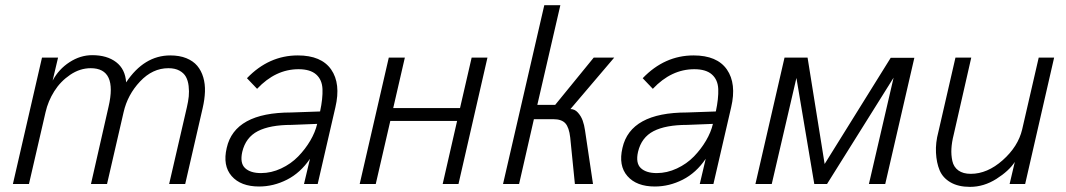

<svg xmlns="http://www.w3.org/2000/svg" viewBox="-20 -710 4113 741"><path d="M29.8 0 142.1 -487.8H204.1L183.1 -398.9Q206.5 -442.9 248.3 -470Q290 -497.1 335.9 -497.1Q393.1 -497.1 428.2 -470.2Q463.4 -443.4 466.8 -392.1Q536.1 -496.1 637.2 -496.1Q672.9 -496.1 699.2 -485.4Q725.6 -474.6 741.2 -456.1Q756.8 -437.5 764.4 -411.9Q772 -386.2 771 -356.4Q770 -326.7 762.2 -293L694.8 0H632.8L701.2 -295.9Q706.5 -318.4 708.5 -337.9Q710.4 -357.4 708 -378.2Q705.6 -398.9 697.5 -413.6Q689.5 -428.2 672.4 -437.5Q655.3 -446.8 629.9 -446.8Q568.8 -446.8 520.5 -395.5Q472.2 -344.2 457 -276.9L393.1 0H331.1L398.9 -297.9Q433.6 -446.8 330.1 -446.8Q288.6 -446.8 251 -421.4Q213.4 -396 189.5 -357.9Q165.5 -319.8 155.8 -276.9L91.8 0Z M980 9.8Q909.2 9.8 874 -30.5Q838.9 -70.8 855 -139.2Q885.7 -275.9 1104 -275.9L1215.3 -279.8Q1226.1 -330.1 1224.6 -366.2Q1223.1 -402.3 1200.2 -422.6Q1177.2 -442.9 1132.3 -442.9Q1043.5 -442.9 972.2 -367.2L933.1 -408.2Q1017.6 -496.1 1129.4 -496.1Q1220.2 -496.1 1258.1 -441.7Q1295.9 -387.2 1274.4 -295.9L1206.1 0H1153.3L1176.3 -97.2Q1139.6 -43 1087.6 -16.6Q1035.6 9.8 980 9.8ZM987.3 -42Q1026.9 -42 1064.9 -59.8Q1103 -77.6 1130.6 -106Q1158.2 -134.3 1177.5 -167.2Q1196.8 -200.2 1204.1 -231.9L1105 -228Q1022 -228 975.1 -203.9Q928.2 -179.7 915 -124Q905.3 -80.6 925.8 -61.3Q946.3 -42 987.3 -42Z M1368.2 0 1480.5 -487.8H1542.5L1497.6 -293H1755.4L1800.3 -487.8H1861.3L1749.5 0H1688.5L1744.1 -243.2H1486.3L1430.2 0Z M1921.4 0 2080.6 -689.9H2142.6L2053.7 -305.2H2122.6L2271.5 -487.8H2350.6L2181.6 -289.1Q2198.2 -289.1 2210.4 -275.4Q2222.7 -261.7 2228.8 -244.6Q2234.9 -227.5 2237.8 -207L2268.6 0H2198.7L2180.7 -179.2Q2176.3 -218.3 2161.9 -234.1Q2147.5 -250 2115.7 -250H2040.5L1983.4 0Z M2507.3 9.8Q2436.5 9.8 2401.4 -30.5Q2366.2 -70.8 2382.3 -139.2Q2413.1 -275.9 2631.3 -275.9L2742.7 -279.8Q2753.4 -330.1 2752 -366.2Q2750.5 -402.3 2727.5 -422.6Q2704.6 -442.9 2659.7 -442.9Q2570.8 -442.9 2499.5 -367.2L2460.4 -408.2Q2544.9 -496.1 2656.7 -496.1Q2747.6 -496.1 2785.4 -441.7Q2823.2 -387.2 2801.8 -295.9L2733.4 0H2680.7L2703.6 -97.2Q2667 -43 2615 -16.6Q2563 9.8 2507.3 9.8ZM2514.6 -42Q2554.2 -42 2592.3 -59.8Q2630.4 -77.6 2658 -106Q2685.5 -134.3 2704.8 -167.2Q2724.1 -200.2 2731.4 -231.9L2632.3 -228Q2549.3 -228 2502.4 -203.9Q2455.6 -179.7 2442.4 -124Q2432.6 -80.6 2453.1 -61.3Q2473.6 -42 2514.6 -42Z M2895.5 0 3007.8 -487.8H3096.7L3162.6 -77.1L3417.5 -486.8H3508.8L3396.5 0H3333.5L3428.7 -410.2L3171.9 0H3122.6L3053.7 -409.2L2958.5 0Z M3723.6 11.2Q3678.7 11.2 3648.7 -6.1Q3618.7 -23.4 3606.4 -52.7Q3594.2 -82 3592.3 -120.6Q3590.3 -159.2 3601.6 -201.2L3667.5 -487.8H3728.5L3660.6 -189.9Q3653.3 -161.1 3651.9 -136.5Q3650.4 -111.8 3655.5 -88.6Q3660.6 -65.4 3678.7 -52.2Q3696.8 -39.1 3726.6 -39.1Q3790.5 -39.1 3849.9 -91.8Q3909.2 -144.5 3924.8 -210L3988.8 -487.8H4048.3L3936.5 0H3876.5L3896.5 -85Q3874 -50.3 3825.4 -19.5Q3776.9 11.2 3723.6 11.2Z"/></svg>

Font: HK Grotesk Light Italic
Style: Regular
Weight: 300
Italic angle: -13°
Designer: Alfredo Marco Pradil and Stefan Peev
Foundry: Hanken Design Co.
Version: Version 1.000;PS 001.000;hotconv 1.0.88;makeotf.lib2.5.64775